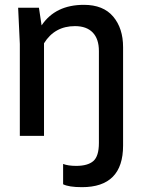

<svg xmlns="http://www.w3.org/2000/svg" viewBox="-20 -562 585 794"><path d="M389 -351Q389 -401 363.5 -427.5Q338 -454 290 -454Q206 -454 162 -383V0H62V-380L55 -530H141L152 -457Q209 -542 327 -542Q407 -542 448 -493.5Q489 -445 489 -367V40Q489 212 319 212Q265 212 241 200V116Q262 124 295 124Q343 124 366 104Q389 84 389 29Z"/></svg>

Font: Coupeur_Texte
Style: Regular
Weight: 400
Designer: Léa Rolland
Version: Version 1.000;PS 001.000;hotconv 1.0.88;makeotf.lib2.5.64775